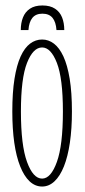

<svg xmlns="http://www.w3.org/2000/svg" viewBox="-20 -671 312 702"><path d="M134 11Q108.5 11 88.2 -8Q68 -27 53.8 -62.8Q39.5 -98.5 32.2 -149.2Q25 -200 25 -263.5Q25 -333 33 -383Q41 -433 55.5 -464.8Q70 -496.5 90 -511.5Q110 -526.5 134 -526.5Q157.5 -526.5 177.2 -511.5Q197 -496.5 211.8 -464.8Q226.5 -433 234.8 -383Q243 -333 243 -263.5Q243 -200 235.5 -149.2Q228 -98.5 213.8 -62.8Q199.5 -27 179.2 -8Q159 11 134 11ZM134 -18Q166 -18 188 -79Q210 -140 210 -263.5Q210 -384.5 188 -441Q166 -497.5 134 -497.5Q101 -497.5 78.8 -441Q56.5 -384.5 56.5 -263.5Q56.5 -140 78.8 -79Q101 -18 134 -18ZM135 -651Q163.5 -651 181.2 -639.2Q199 -627.5 207 -607.2Q215 -587 215 -561H186.5Q184.5 -590.5 172 -605.8Q159.5 -621 135 -621Q111 -621 98.5 -605.8Q86 -590.5 84 -561H56Q56 -587 64 -607.2Q72 -627.5 89.5 -639.2Q107 -651 135 -651Z"/></svg>

Font: Imbue Thin 10pt Thin
Style: Regular
Weight: 250
Version: Version 1.102